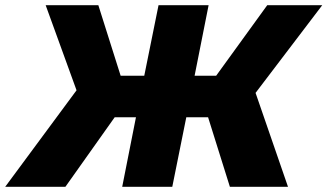

<svg xmlns="http://www.w3.org/2000/svg" viewBox="-65 -720 1262 740"><path d="M821 0 737 -268H653L599 0H406L459 -268H377L187 0H-45L230 -372L111 -700H314L400 -428H491L546 -700H739L685 -428H768L965 -700H1177L920 -362L1045 0Z"/></svg>

Font: Montserrat ExtraBold
Style: Italic
Weight: 800
Italic angle: -11.3°
Designer: Julieta Ulanovsky
Foundry: Julieta Ulanovsky
Version: Version 9.000; ttfautohint (v1.8.4.7-5d5b)